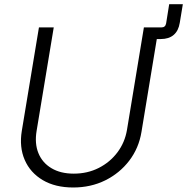

<svg xmlns="http://www.w3.org/2000/svg" viewBox="-20 -854 864 886"><path d="M639.6 -673.8 648.4 -727.5H725.1Q743.2 -727.5 746.6 -746.1L760.7 -834.5H823.7L809.6 -749Q803.7 -711.9 781.5 -692.9Q759.3 -673.8 721.7 -673.8ZM317.9 11.2Q234.9 11.2 177.2 -22.9Q119.6 -57.1 94 -116.2Q68.4 -175.3 80.6 -250L159.7 -727.5H228L148.9 -250Q139.2 -191.9 157.2 -147.5Q175.3 -103 217.3 -77.9Q259.3 -52.7 320.3 -52.7Q383.8 -52.7 435.8 -79.1Q487.8 -105.5 522 -151.1Q556.2 -196.8 565.9 -254.4L644 -727.5H712.4L632.8 -245.1Q620.6 -170.4 576.4 -112.5Q532.2 -54.7 465.6 -21.7Q398.9 11.2 317.9 11.2Z"/></svg>

Font: Inter 20pt Light
Style: Italic
Weight: 300
Italic angle: -9.3988°
Version: Version 4.001;git-66647c0bb